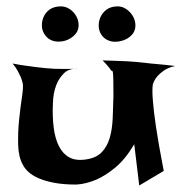

<svg xmlns="http://www.w3.org/2000/svg" viewBox="-20 -649 571 604"><path d="M19.5 -449.2Q44.9 -444.3 64 -441.9Q83 -439.5 96.7 -437.5Q112.3 -435.5 124 -434.6Q135.7 -433.6 151.4 -432.6Q177.7 -431.6 225.6 -432.6Q197.3 -434.6 181.2 -418.5Q165 -402.3 157.2 -381.8Q147.5 -357.4 146.5 -325.2Q144.5 -282.2 148.9 -247.6Q153.3 -212.9 165.5 -189Q177.7 -165 198.2 -153.8Q218.8 -142.6 251 -147.5Q283.2 -152.3 300.3 -170.4Q317.4 -188.5 325.2 -215.3Q333 -242.2 334.5 -276.4Q335.9 -310.5 336.9 -347.7Q336.9 -384.8 336.4 -400.9Q335.9 -417 335 -421.9Q334 -426.8 332 -426.3Q330.1 -425.8 327.1 -430.7Q325.2 -434.6 321.3 -438.5Q318.4 -442.4 313.5 -447.8Q308.6 -453.1 302.7 -459Q328.1 -458 348.1 -457.5Q368.2 -457 381.8 -456.1Q397.5 -455.1 409.2 -454.1Q419.9 -453.1 437.5 -451.2Q452.1 -449.2 475.6 -447.3Q499 -445.3 531.2 -441.4Q508.8 -436.5 495.1 -426.8Q481.4 -417 473.6 -407.2Q464.8 -396.5 460.9 -383.8Q458 -367.2 460.9 -333Q462.9 -302.7 470.7 -250Q478.5 -197.3 495.1 -111.3L418 -65.4L402.3 -195.3Q374 -147.5 342.3 -121.6Q310.5 -95.7 283.2 -84Q251 -70.3 220.7 -68.4Q180.7 -68.4 151.9 -73.7Q123 -79.1 102.5 -87.9Q82 -96.7 69.8 -107.9Q57.6 -119.1 51.8 -130.9Q38.1 -155.3 37.1 -193.8Q36.1 -232.4 40 -271Q43.9 -309.6 48.8 -341.8Q53.7 -374 51.8 -385.7Q49.8 -394.5 45.9 -405.3Q42 -414.1 36.1 -425.3Q30.3 -436.5 19.5 -449.2ZM168 -628.9Q185.5 -629.9 199.7 -620.1Q213.9 -610.4 221.2 -595.7Q228.5 -581.1 227.1 -564.9Q225.6 -548.8 212.9 -537.1Q191.4 -517.6 163.1 -518.1Q134.8 -518.6 120.1 -541Q112.3 -552.7 111.8 -567.4Q111.3 -582 117.2 -595.7Q123 -609.4 135.7 -618.7Q148.4 -627.9 168 -628.9ZM346.7 -628.9Q364.3 -629.9 378.4 -619.6Q392.6 -609.4 399.9 -594.7Q407.2 -580.1 405.8 -564Q404.3 -547.9 391.6 -536.1Q380.9 -526.4 367.7 -522Q354.5 -517.6 341.8 -517.6Q329.1 -517.6 317.4 -523.4Q305.7 -529.3 298.8 -540Q291 -551.8 290.5 -566.4Q290 -581.1 295.9 -594.7Q301.8 -608.4 314.5 -618.2Q327.1 -627.9 346.7 -628.9Z"/></svg>

Font: Lakki Reddy
Style: Regular
Weight: 400
Designer: Appaji Ambarisha Darbha
Version: Version 1.0.4; ttfautohint (v1.2.42-39fb)